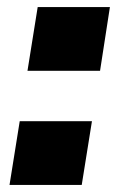

<svg xmlns="http://www.w3.org/2000/svg" viewBox="-20 -525 340 545"><path d="M58 -324 87 -505H292L264 -324ZM7 0 36 -181H241L212 0Z"/></svg>

Font: Nunito Sans 7pt SemiCondensed Black
Style: Italic
Weight: 900
Width: 4
Italic angle: -9°
Designer: Vernon Adams
Foundry: Vernon Adams
Version: Version 3.101;gftools[0.9.27]